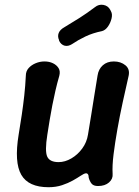

<svg xmlns="http://www.w3.org/2000/svg" viewBox="-20 -770 580 803"><path d="M451 -43Q453 -22 436 -7Q419 8 390 8Q371 8 363 -2Q355 -12 351 -27Q351 -37 347.5 -41.5Q344 -46 338 -45Q331 -44 317.5 -35Q304 -26 284.5 -15Q265 -4 239.5 4.5Q214 13 183 13Q99 13 69 -39Q39 -91 58 -207Q65 -249 71 -289.5Q77 -330 81.5 -370.5Q86 -411 88 -453Q88 -472 99.5 -485Q111 -498 129 -505.5Q147 -513 166 -513Q186 -513 201.5 -505.5Q217 -498 225 -485Q233 -472 228 -453Q219 -422 212 -391.5Q205 -361 199 -330.5Q193 -300 188 -269.5Q183 -239 178 -207Q167 -138 177.5 -115Q188 -92 225 -92Q252 -92 278.5 -107.5Q305 -123 324 -149Q343 -175 348 -207Q355 -249 361.5 -289.5Q368 -330 374.5 -371Q381 -412 388 -454Q392 -481 410 -497Q428 -513 456 -513Q485 -513 504.5 -497Q524 -481 518 -453Q506 -401 493.5 -343.5Q481 -286 471 -229.5Q461 -173 455 -125Q449 -77 451 -43ZM282 -586Q265 -575 250 -579Q235 -583 227 -600V-602Q220 -618 225.5 -632Q231 -646 249 -656Q281 -675 312.5 -695Q344 -715 377 -740Q393 -753 412.5 -749.5Q432 -746 441 -729L444 -723Q451 -711 446.5 -692.5Q442 -674 431.5 -659Q421 -644 407 -640Q368 -632 337.5 -617.5Q307 -603 282 -586Z"/></svg>

Font: Winky Sans Medium
Style: Italic
Weight: 500
Italic angle: -8.97852°
Designer: Simon Atzbach
Foundry: typofactur
Version: Version 1.205